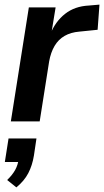

<svg xmlns="http://www.w3.org/2000/svg" viewBox="-20 -526 451 832"><path d="M27 0 105 -494H221L202 -378H198Q220 -433 262 -466Q304 -499 365 -502L411 -506L403 -397L324 -389Q287 -386 260 -370.5Q233 -355 216.5 -327Q200 -299 193 -260L152 0ZM51 286 11 254Q34 232 46 210Q58 188 61 162L82 176H1L17 74H138L127 148Q120 191 102.5 224.5Q85 258 51 286Z"/></svg>

Font: Nunito Sans 10pt SemiCondensed
Style: Bold Italic
Weight: 700
Width: 4
Italic angle: -9°
Designer: Vernon Adams
Foundry: Vernon Adams
Version: Version 3.101;gftools[0.9.27]